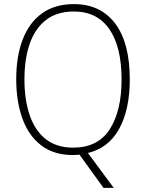

<svg xmlns="http://www.w3.org/2000/svg" viewBox="-20 -745 711 935"><path d="M612 -358Q612 -212 560.5 -118Q509 -24 408 0L534 170H484L367 8Q349 10 335 10Q241 10 179.5 -38Q118 -86 88.5 -169.5Q59 -253 59 -359Q59 -472 91 -554Q123 -636 185.5 -680.5Q248 -725 340 -725Q469 -725 540.5 -631Q612 -537 612 -358ZM99 -359Q99 -258 125 -183Q151 -108 203.5 -67Q256 -26 336 -26Q457 -26 514.5 -115.5Q572 -205 572 -358Q572 -517 512.5 -603Q453 -689 340 -689Q258 -689 204.5 -648Q151 -607 125 -532.5Q99 -458 99 -359Z"/></svg>

Font: Noto Sans Hebrew SemiCondensed ExtraLight
Style: Regular
Weight: 200
Width: 4
Designer: Monotype Design Team
Foundry: Monotype Imaging Inc.
Version: Version 2.004; ttfautohint (v1.8.4.7-5d5b)